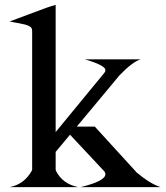

<svg xmlns="http://www.w3.org/2000/svg" viewBox="-20 -770 681 790"><path d="M19.5 0Q80.1 -11.7 111.3 -68.4L112.3 -72.3V-641.6Q112.3 -653.8 106 -658.7Q95.7 -667 74.2 -670.9Q23.4 -681.2 19.5 -681.6Q23.9 -683.6 168.9 -737.3Q182.1 -742.2 209 -750V-226.6L407.7 -468.3L411.6 -473.6Q413.6 -477.1 413.6 -481.9Q413.6 -501 329.1 -525.9H559.1Q524.4 -515.6 469.7 -458L466.3 -453.6L295.9 -249H370.1L538.6 -64.5L540 -62.5L542 -60.5Q598.6 -13.2 641.1 0H311.5Q413.6 -24.9 413.6 -53.2Q413.6 -60.5 406.7 -67.9L402.3 -72.3L268.1 -215.8L209 -145V-72.3L210 -67.9Q236.3 -13.7 301.8 0Z"/></svg>

Font: Modern Antiqua
Style: Regular
Weight: 500
Version: Version 1.0